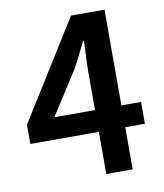

<svg xmlns="http://www.w3.org/2000/svg" viewBox="-83 -807 746 875"><g transform="rotate(-10 290.0 -369.5)"><path d="M338 0V-468Q338 -499 340 -541.5Q342 -584 343 -616H339Q325 -587 310.5 -557.5Q296 -528 280 -499L150 -296H551V-195H21V-284L305 -739H460V0Z"/></g></svg>

Font: Noto Sans SC SemiBold
Style: Regular
Weight: 600
Designer: Ryoko NISHIZUKA 西塚涼子 (kana, bopomofo & ideographs); Paul D. Hunt (Latin, Greek & Cyrillic); Sandoll Communications 산돌커뮤니
Foundry: Adobe
Version: Version 2.004-H2;hotconv 1.0.118;makeotfexe 2.5.65603